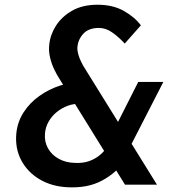

<svg xmlns="http://www.w3.org/2000/svg" viewBox="-20 -780 755 811"><path d="M643 0Q632 0 610 0Q588 0 564.5 0Q541 0 524.5 0Q508 0 508 0L228 -452Q219 -466 208.5 -488Q198 -510 191.5 -537Q185 -564 188 -591Q192 -633 216.5 -671.5Q241 -710 285 -735Q329 -760 392 -760Q456 -760 502 -734.5Q548 -709 575 -673L507 -596Q479 -626 452.5 -644Q426 -662 398 -662Q354 -662 331.5 -637Q309 -612 307 -580Q306 -567 310.5 -551Q315 -535 321.5 -522Q328 -509 331 -503ZM320 -341Q293 -343 267 -333.5Q241 -324 220 -307Q199 -290 185.5 -266.5Q172 -243 170 -216Q167 -181 183 -153Q199 -125 228.5 -109Q258 -93 295 -92Q330 -90 356.5 -99.5Q383 -109 402.5 -125.5Q422 -142 435 -163L501 -95Q469 -48 409.5 -16.5Q350 15 267 11Q199 8 147.5 -22.5Q96 -53 69.5 -103.5Q43 -154 49 -217Q54 -266 80 -306Q106 -346 146 -374.5Q186 -403 233.5 -418.5Q281 -434 329 -432ZM564 -434H670L512 -126L434 -177Z"/></svg>

Font: Josefin Sans Thin SemiBold
Style: Italic
Weight: 600
Italic angle: -7°
Version: Version 2.000